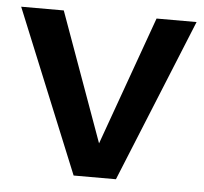

<svg xmlns="http://www.w3.org/2000/svg" viewBox="-43 -570 653 616"><g transform="rotate(5 283.0 -262.5)"><path d="M565.9 -524.9 352.1 0H215.8L1 -524.9H138.2L288.1 -109.9L437 -524.9Z"/></g></svg>

Font: Nacelle SemiBold
Style: Regular
Weight: 600
Designer: Sora Sagano
Foundry: Sora Sagano
Version: Version 1.000;FEAKit 1.0